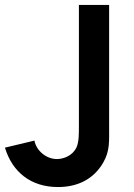

<svg xmlns="http://www.w3.org/2000/svg" viewBox="-20 -740 540 775"><path d="M214 15C291 15 357 -15 396.5 -83.5C424 -131 420.5 -168.5 420.5 -235.5V-720H298.5V-235.5C298.5 -196 298.5 -167 289 -145.5C273.5 -112 237.5 -98 209.5 -98C167 -98 126.5 -131.5 119 -172.5L0 -144C29 -47 103.5 15 214 15Z"/></svg>

Font: Manrope
Style: Bold
Weight: 700
Designer: Mikhail Sharanda
Foundry: Mikhail Sharanda
Version: Version 4.505;FEAKit 1.0